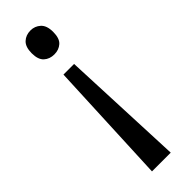

<svg xmlns="http://www.w3.org/2000/svg" viewBox="-248 -557 753 753"><g transform="rotate(-45 128.5 -180.0)"><path d="M98 -330H157L179 184H75ZM188 -477Q188 -441 171 -426Q154 -411 129 -411Q103 -411 86 -426.5Q69 -442 69 -477Q69 -512 86 -528Q103 -544 129 -544Q153 -544 170.5 -528Q188 -512 188 -477Z"/></g></svg>

Font: Noto Sans Arabic SemiCondensed
Style: Regular
Weight: 400
Width: 4
Designer: Monotype Design Team, Nadine Chahine, Nizar Qandah and Khaled Hosny
Foundry: Monotype Imaging Inc.
Version: Version 2.012